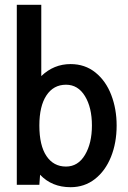

<svg xmlns="http://www.w3.org/2000/svg" viewBox="-20 -770 532 800"><path d="M466 -247Q466 -175 442.5 -116.5Q419 -58 375.5 -24Q332 10 274 10Q196 10 147 -42L144 0H50V-750H152V-453Q204 -503 274 -503Q334 -503 377.5 -468Q421 -433 443.5 -374.5Q466 -316 466 -247ZM363 -247Q363 -322 334 -369.5Q305 -417 255 -417Q203 -417 173.5 -372.5Q144 -328 144 -247Q144 -164 173.5 -120Q203 -76 255 -76Q305 -76 334 -124.5Q363 -173 363 -247Z"/></svg>

Font: Cabin Condensed Medium
Style: Regular
Weight: 500
Width: 3
Version: Version 2.001